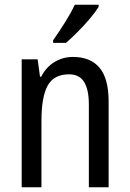

<svg xmlns="http://www.w3.org/2000/svg" viewBox="-20 -786 545 806"><path d="M286 -547Q360 -547 398 -501.5Q436 -456 436 -360V0H353V-347Q353 -410 333 -442Q313 -474 270 -474Q206 -474 180 -426.5Q154 -379 154 -279V0H71V-537H138L148 -464H153Q173 -504 208.5 -525.5Q244 -547 286 -547ZM394 -757Q381 -736 357 -707.5Q333 -679 305.5 -651.5Q278 -624 257 -606H203V-617Q229 -654 253.5 -693Q278 -732 294 -766H394Z"/></svg>

Font: Noto Sans Thai Looped Condensed
Style: Regular
Weight: 400
Width: 3
Designer: Sasikarn Vongin, Ben Mitchell
Foundry: The Fontpad Ltd
Version: Version 1.001; ttfautohint (v1.8.4.7-5d5b)